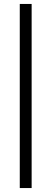

<svg xmlns="http://www.w3.org/2000/svg" viewBox="-20 -718 260 971"><path d="M140 233H80V-698H140Z"/></svg>

Font: Libertinus Serif SemiBold
Style: Regular
Weight: 600
Designer: Philipp H. Poll, Khaled Hosny
Foundry: Caleb Maclennan
Version: Version 7.051;RELEASE